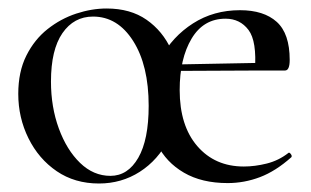

<svg xmlns="http://www.w3.org/2000/svg" viewBox="-20 -419 733 452"><path d="M213 13Q156 13 113.5 -16Q71 -45 47 -93.5Q23 -142 23 -198Q23 -250 42 -288Q61 -326 92 -350.5Q123 -375 159.5 -387Q196 -399 231 -399Q287 -399 325 -372.5Q363 -346 383 -302Q403 -258 403 -207Q403 -141 377.5 -91.5Q352 -42 309 -14.5Q266 13 213 13ZM240 -5Q281 -5 305.5 -47.5Q330 -90 330 -170Q330 -265 293.5 -322.5Q257 -380 199 -380Q154 -380 127 -341Q100 -302 100 -227Q100 -167 118.5 -116.5Q137 -66 168.5 -35.5Q200 -5 240 -5ZM516 12Q455 12 413 -12.5Q371 -37 350.5 -78.5Q330 -120 330 -170Q330 -230 358 -281.5Q386 -333 434.5 -364Q483 -395 545 -395Q601 -395 631.5 -367.5Q662 -340 662 -278Q662 -253 651 -253H580Q585 -322 565 -348.5Q545 -375 511 -375Q459 -375 431 -328Q403 -281 403 -207Q403 -123 444.5 -75Q486 -27 554 -27Q580 -27 608 -34Q636 -41 659 -59Q661 -61 664.5 -56.5Q668 -52 666 -49Q629 -16 592 -2Q555 12 516 12ZM382 -252 381 -267 592 -271V-253Z"/></svg>

Font: Cormorant Garamond Light Medium
Style: Regular
Weight: 500
Version: Version 4.001